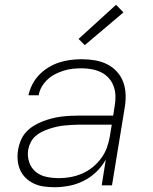

<svg xmlns="http://www.w3.org/2000/svg" viewBox="-20 -776 640 804"><path d="M208 8Q186 8 164 5Q142 2 122.5 -7Q103 -16 88 -30.5Q73 -45 64.5 -64Q56 -83 54 -105.5Q52 -128 56 -150Q59 -169 67 -188Q75 -207 89 -222.5Q103 -238 121 -249Q139 -260 158 -267.5Q177 -275 196.5 -280Q216 -285 235.5 -287.5Q255 -290 274 -291Q293 -292 313 -292H454L460 -331Q464 -352 463.5 -373.5Q463 -395 456 -414.5Q449 -434 435.5 -449Q422 -464 404 -473Q386 -482 364.5 -486Q343 -490 322 -490Q303 -490 284.5 -488Q266 -486 248 -480.5Q230 -475 212 -466Q194 -457 179.5 -443.5Q165 -430 155 -413Q145 -396 142 -377H99Q104 -400 115.5 -422.5Q127 -445 144.5 -463Q162 -481 183.5 -494Q205 -507 228 -514.5Q251 -522 275 -525Q299 -528 322 -528Q350 -528 377 -523.5Q404 -519 427.5 -507.5Q451 -496 469 -476.5Q487 -457 496 -432.5Q505 -408 506 -380Q507 -352 502 -324L449 0H406L423 -108Q407 -79 383 -56Q359 -33 330 -18.5Q301 -4 269.5 2Q238 8 208 8ZM227 -30Q251 -30 275.5 -34.5Q300 -39 323.5 -49Q347 -59 367.5 -75.5Q388 -92 403.5 -113Q419 -134 427.5 -157.5Q436 -181 440 -205L448 -254H313Q297 -254 281.5 -253Q266 -252 250 -250.5Q234 -249 218.5 -245.5Q203 -242 187.5 -237Q172 -232 156.5 -224.5Q141 -217 128.5 -206Q116 -195 108.5 -180Q101 -165 98 -149Q94 -122 102 -97.5Q110 -73 129 -57Q148 -41 174 -35.5Q200 -30 227 -30ZM335 -587 309 -613 466 -756 497 -724Z"/></svg>

Font: Iosevka SS04 XLt Ex Obl
Style: Regular
Weight: 200
Width: 7
Italic angle: -9°
Monospace: yes
Designer: Belleve Invis
Foundry: Belleve Invis
Version: Version 19.0.0; ttfautohint (v1.8.4)